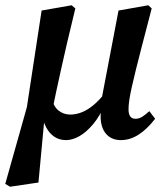

<svg xmlns="http://www.w3.org/2000/svg" viewBox="-42 -518 628 729"><path d="M-4 191 -22 180 60 -111 116 -478 230 -498 244 -486Q225 -408 211.5 -350Q198 -292 188.5 -248.5Q179 -205 171.5 -170.5Q164 -136 158 -103L128 -82L104 175ZM209 14Q183 14 164 1Q145 -12 133 -35Q121 -58 116 -89L153 -148Q161 -114 180 -98.5Q199 -83 225 -83Q246 -83 268 -91.5Q290 -100 313 -119Q336 -138 359 -168L371 -126H358Q338 -78 312 -47Q286 -16 259.5 -1Q233 14 209 14ZM417 14Q381 14 360.5 -10Q340 -34 340 -77Q340 -92 342.5 -110Q345 -128 348 -143L345 -148L408 -478L521 -498L534 -486L497 -344Q484 -294 474.5 -255.5Q465 -217 458.5 -188Q452 -159 449 -138.5Q446 -118 446 -103Q446 -85 452.5 -76Q459 -67 473 -67Q486 -67 498.5 -75Q511 -83 525 -96L547 -67Q517 -28 484.5 -7Q452 14 417 14Z"/></svg>

Font: Source Serif 4 18pt SemiBold
Style: Italic
Weight: 600
Italic angle: -12°
Designer: Frank Grießhammer
Foundry: Adobe Systems Incorporated
Version: Version 4.004;hotconv 1.0.116;makeotfexe 2.5.65601